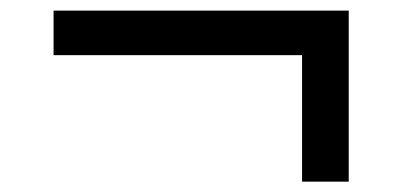

<svg xmlns="http://www.w3.org/2000/svg" viewBox="-20 -442 754 362"><path d="M549.5 -99.5V-338H81V-422H637.5V-99.5Z"/></svg>

Font: Encode Sans Expanded Medium
Style: Regular
Weight: 500
Width: 7
Designer: Multiple Designers
Foundry: Impallari Type
Version: Version 3.000; ttfautohint (v1.8.3) -l 8 -r 50 -G 200 -x 14 